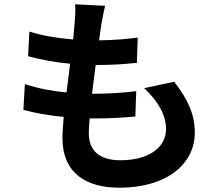

<svg xmlns="http://www.w3.org/2000/svg" viewBox="-20 -820 1040 895"><path d="M652 -409C717 -348 754 -284 754 -218C754 -136 678 -73 541 -73C443 -73 394 -118 394 -199C394 -216 395 -240 398 -268C411 -268 424 -268 437 -268C499 -268 557 -272 611 -277L615 -395C550 -387 477 -383 417 -383H409C415 -427 420 -473 426 -517C506 -517 560 -521 618 -527L622 -645C576 -638 512 -633 442 -632L452 -705C457 -730 461 -756 470 -793L330 -800C333 -767 330 -740 328 -713C326 -691 324 -665 321 -636C248 -642 174 -654 117 -673L111 -558C169 -542 238 -529 307 -523C301 -479 296 -433 290 -389C226 -395 159 -407 96 -428L89 -308C142 -293 206 -282 277 -275C274 -235 271 -201 271 -178C271 -13 381 55 537 55C753 55 888 -52 888 -202C888 -286 857 -355 792 -439Z"/></svg>

Font: Noto Sans Japanese Bold
Style: Bold
Weight: 700
Designer: Ryoko NISHIZUKA (kana & ideographs); Paul D. Hunt (Latin, Greek & Cyrillic); Wenlong ZHANG (bopomofo); Sandoll Communica
Foundry: Adobe Systems Incorporated
Version: Version 1.000;PS 1;hotconv 1.0.78;makeotf.lib2.5.61930